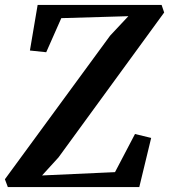

<svg xmlns="http://www.w3.org/2000/svg" viewBox="-34 -763 690 783"><path d="M-2 0 -14 -32 415 -617.5 489.5 -697 216 -689 154.5 -550 88 -557 119.5 -743H625L635.5 -712L204.5 -121L137.5 -47.5L435 -61L516.5 -216.5L582.5 -200.5L534 0Z"/></svg>

Font: Merriweather 60pt SemiBold
Style: Italic
Weight: 600
Italic angle: -7.8°
Version: Version 2.101